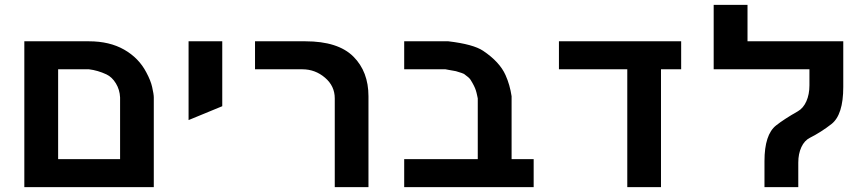

<svg xmlns="http://www.w3.org/2000/svg" viewBox="-20 -770 3561 790"><path d="M346.2 -600.1Q430.7 -600.1 491 -565.7Q551.3 -531.2 582 -472.2Q600.1 -438.5 606 -412.1Q612.8 -382.3 612.8 -369.1V0H80.1V-600.1ZM474.1 -369.1Q472.7 -400.9 456.8 -427Q440.9 -453.1 418 -463.9Q382.3 -480.5 346.2 -484.9H219.2V-115.2H474.1Z M894.5 -333 755.9 -275.9V-600.1H894.5Z M1357.4 -365.2Q1357.4 -416 1317.4 -450.2Q1276.9 -484.9 1224.1 -484.9H1029.3V-600.1H1236.3Q1371.1 -600.1 1434.1 -537.1Q1496.1 -475.1 1496.1 -374V0H1357.4Z M1824.7 -600.1Q1927.7 -587.9 1967.8 -561Q2036.1 -515.1 2060.1 -460.9Q2078.1 -420.9 2085 -374V-115.2H2175.8V0H1643.1V-115.2H1945.8V-365.2Q1944.8 -369.6 1943.4 -376.5Q1941.9 -383.3 1940.7 -388.4Q1939.5 -393.6 1938 -397.9Q1932.6 -415.5 1916 -441.9Q1910.6 -450.7 1889.2 -465.8Q1885.7 -468.3 1856 -477.1Q1854 -477.5 1844.5 -479.2Q1835 -481 1824.7 -482.7Q1814.5 -484.4 1813 -484.9H1643.1V-600.1Z M2561 -484.9H2279.8V-600.1H2782.7V-484.9H2699.7V0H2561Z M3264.6 -101.1V0H3125.5V-106.9Q3125.5 -216.3 3173.3 -253.9Q3206.1 -279.8 3262.7 -312Q3285.2 -324.7 3297.9 -353.3Q3310.5 -381.8 3310.5 -418.9V-484.9H2916.5V-750H3055.7V-600.1H3449.7V-412.1Q3449.7 -297.9 3401.4 -259.8Q3358.9 -226.6 3312.5 -203.1Q3290 -191.9 3277.3 -164.6Q3264.6 -137.2 3264.6 -101.1Z"/></svg>

Font: Miedinger*
Style: Bold
Weight: 700
Version: Version 001.000